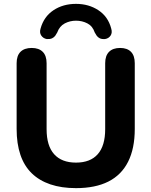

<svg xmlns="http://www.w3.org/2000/svg" viewBox="-20 -962 783 993"><path d="M373 11Q298 11 240.5 -8.5Q183 -28 144 -66Q105 -104 85.5 -161.5Q66 -219 66 -295V-635Q66 -674 86 -694Q106 -714 144 -714Q181 -714 201 -694Q221 -674 221 -635V-294Q221 -208 260 -164.5Q299 -121 373 -121Q447 -121 485.5 -164.5Q524 -208 524 -294V-635Q524 -674 544 -694Q564 -714 601 -714Q638 -714 657.5 -694Q677 -674 677 -635V-295Q677 -194 642.5 -125.5Q608 -57 540.5 -23Q473 11 373 11ZM222 -760Q204 -763 193.5 -778Q183 -793 190 -815Q207 -876 256.5 -909Q306 -942 373 -942Q439 -942 489 -909Q539 -876 555 -815Q562 -793 552 -778Q542 -763 523 -760Q506 -759 496 -764Q486 -769 480 -777.5Q474 -786 470 -794Q459 -827 432 -841Q405 -855 373 -855Q342 -855 315 -841Q288 -827 276 -794Q272 -786 266 -777.5Q260 -769 249.5 -764Q239 -759 222 -760Z"/></svg>

Font: Nunito ExtraLight ExtraBold
Style: Regular
Weight: 800
Version: Version 3.602